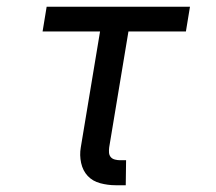

<svg xmlns="http://www.w3.org/2000/svg" viewBox="-20 -540 640 568"><path d="M352 8H322Q299 8 276.5 2Q254 -4 239.5 -19.5Q225 -35 220 -58Q215 -81 219 -104L276 -447H106L118 -520H542L530 -447H360L303 -104Q302 -96 302.5 -88.5Q303 -81 307.5 -75.5Q312 -70 320 -68Q328 -66 335 -66H353Z"/></svg>

Font: Iosevka Aile Oblique
Style: Regular
Weight: 400
Italic angle: -9°
Designer: Belleve Invis
Foundry: Belleve Invis
Version: Version 31.1.0; ttfautohint (v1.8.4)